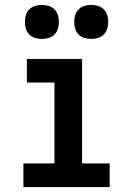

<svg xmlns="http://www.w3.org/2000/svg" viewBox="-20 -759 540 779"><path d="M75 0V-96H201V-424H89V-520H313V-96H425V0ZM350 -601Q336 -601 322.5 -605Q309 -609 299 -619Q289 -629 285 -642.5Q281 -656 281 -670Q281 -684 285 -697.5Q289 -711 299 -721Q309 -731 322.5 -735Q336 -739 350 -739Q364 -739 377.5 -735Q391 -731 401 -721Q411 -711 415 -697.5Q419 -684 419 -670Q419 -656 415 -642.5Q411 -629 401 -619Q391 -609 377.5 -605Q364 -601 350 -601ZM150 -601Q136 -601 122.5 -605Q109 -609 99 -619Q89 -629 85 -642.5Q81 -656 81 -670Q81 -684 85 -697.5Q89 -711 99 -721Q109 -731 122.5 -735Q136 -739 150 -739Q164 -739 177.5 -735Q191 -731 201 -721Q211 -711 215 -697.5Q219 -684 219 -670Q219 -656 215 -642.5Q211 -629 201 -619Q191 -609 177.5 -605Q164 -601 150 -601Z"/></svg>

Font: Iosevka Curly
Style: Bold
Weight: 700
Monospace: yes
Designer: Belleve Invis
Foundry: Belleve Invis
Version: Version 22.1.2; ttfautohint (v1.8.4)